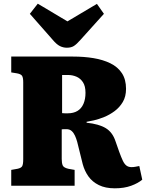

<svg xmlns="http://www.w3.org/2000/svg" viewBox="-20 -1008 797 1042"><path d="M603 14Q552 14 516.5 -3.5Q481 -21 460 -50.5Q439 -80 429 -117L399 -238Q394 -256 387 -271.5Q380 -287 369 -297Q358 -307 340 -307Q334 -307 327.5 -307Q321 -307 315 -306V-145Q315 -124 320 -111Q325 -98 351 -92L385 -86V0H41V-86L75 -92Q94 -96 100 -105.5Q106 -115 106 -144V-562Q106 -586 100 -596Q94 -606 72 -610L41 -615V-701H377Q436 -701 487.5 -692.5Q539 -684 579 -664.5Q619 -645 641.5 -611Q664 -577 664 -526Q664 -484 646.5 -454.5Q629 -425 602 -405Q575 -385 545.5 -373Q516 -361 490 -355Q464 -349 450 -347V-342Q517 -335 554 -312.5Q591 -290 607 -241L627 -184Q638 -154 646.5 -136Q655 -118 666 -109.5Q677 -101 694 -101Q705 -101 715 -103Q725 -105 736 -107L752 -33Q730 -14 692 0Q654 14 603 14ZM347 -393Q379 -393 400.5 -406Q422 -419 433 -444.5Q444 -470 444 -504Q444 -541 430 -562Q416 -583 394.5 -592Q373 -601 350 -601H317V-394Q325 -393 332.5 -393Q340 -393 347 -393ZM343 -749Q323 -749 305 -758Q287 -767 266 -792L142 -933L185 -988L346 -892L506 -987L544 -933L417 -792Q396 -768 381 -758.5Q366 -749 343 -749Z"/></svg>

Font: Literata ExtraBold
Style: Regular
Weight: 800
Designer: Latin by Veronika Burian and Jose Scaglione. Greek by Irene Vlachou. Cyrillic by Vera Evstafieva.
Foundry: TypeTogether
Version: Version 3.103;gftools[0.9.29]